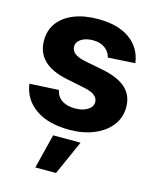

<svg xmlns="http://www.w3.org/2000/svg" viewBox="-117 -633 763 945"><g transform="rotate(15 264.5 -160.0)"><path d="M497.6 -390.1 359.4 -381.8Q353.5 -409.2 329.6 -427.2Q305.7 -445.3 267.6 -445.3Q231.9 -445.3 208.5 -430.4Q185.1 -415.5 185.1 -391.6Q185.1 -350.6 253.4 -336.4L352.5 -316.9Q432.1 -300.8 471.2 -264.4Q510.3 -228 510.3 -169.4Q510.3 -115.2 479 -75.2Q447.8 -34.7 392.6 -12Q337.4 10.7 267.6 10.7Q160.2 10.7 95.5 -34.2Q30.8 -79.1 20 -157.7L168 -165.5Q175.3 -132.3 200.9 -115.2Q226.6 -98.1 267.6 -98.1Q306.6 -98.1 331.5 -113.8Q356.4 -129.4 356.4 -153.3Q356.4 -194.3 286.1 -208L191.9 -227.5Q34.2 -259.3 34.2 -382.8Q34.2 -435.1 63 -473.6Q92.3 -511.7 144 -532.2Q195.8 -552.7 265.6 -552.7Q367.7 -552.7 427.5 -509.5Q487.3 -466.3 497.6 -390.1ZM260.3 232.9H154.8L198.7 57.6H338.4Z"/></g></svg>

Font: Inter Tight Stencil
Style: Bold
Weight: 700
Designer: Rasmus Andersson
Foundry: rsms
Version: Version 3.004;Glyphs 3.1.2 (3151)